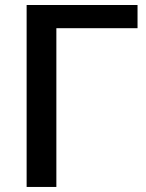

<svg xmlns="http://www.w3.org/2000/svg" viewBox="-20 -740 579 760"><path d="M524.4 -720.2V-628.4H203.1V0H85.4V-720.2Z"/></svg>

Font: Lato-SemiBold
Style: Regular
Weight: 500
Designer: Lukasz Dziedzic with Adam Twardoch and Botio Nikoltchev
Foundry: tyPoland Lukasz Dziedzic
Version: ""